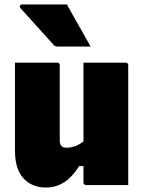

<svg xmlns="http://www.w3.org/2000/svg" viewBox="-20 -827 640 858"><path d="M236 -547Q240 -547 242 -545.5Q244 -544 245.5 -542Q247 -540 247 -536Q247 -494 247 -450.5Q247 -407 247 -364.5Q247 -322 247 -280Q247 -238 247 -198Q247 -184 254 -175.5Q261 -167 275 -167Q288 -167 300.5 -169.5Q313 -172 325 -177.5Q337 -183 349.5 -192.5Q362 -202 375 -215V-85H334Q317 -58 295.5 -36Q274 -14 246.5 -1.5Q219 11 184 11Q154 11 128.5 0.5Q103 -10 84.5 -30.5Q66 -51 56.5 -81.5Q47 -112 47 -152Q47 -188 47 -227Q47 -266 47 -306Q47 -346 47 -387Q47 -427 47 -467.5Q47 -508 47 -547Q94 -547 141.5 -547Q189 -547 236 -547ZM542 -547Q546 -547 548 -545.5Q550 -544 551.5 -542Q553 -540 553 -536Q553 -463 553 -390.5Q553 -318 553 -244.5Q553 -171 553 -98Q553 -80 553 -63Q553 -46 553 -30Q553 -14 553 0Q526 0 490.5 0Q455 0 421.5 0Q388 0 364 0Q361 0 358.5 -1.5Q356 -3 354.5 -5Q353 -7 353 -11Q353 -100 353 -189.5Q353 -279 353 -368.5Q353 -458 353 -547Q379 -547 413.5 -547Q448 -547 482.5 -547Q517 -547 542 -547ZM279 -807Q297 -775 314.5 -743.5Q332 -712 350 -681Q368 -650 385 -619Q352 -619 313.5 -619Q275 -619 239 -619Q232 -619 227 -621Q222 -623 220 -626Q191 -659 166.5 -685.5Q142 -712 119.5 -737.5Q97 -763 71 -791Q67 -796 69.5 -801.5Q72 -807 78 -807Q112 -807 144.5 -807Q177 -807 210.5 -807Q244 -807 279 -807Z"/></svg>

Font: Recursive Monospace Black
Style: Regular
Weight: 900
Version: Version 1.047